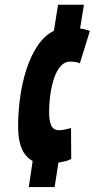

<svg xmlns="http://www.w3.org/2000/svg" viewBox="-20 -668 409 794"><path d="M99 105.7 115.1 -2.2Q97.7 -11.5 83.9 -29.1Q70.1 -46.7 62.5 -75.5Q54.9 -104.3 54.9 -146.5Q54.9 -203.9 63.2 -265Q71.5 -326.1 89.6 -381.9Q107.8 -437.7 135.9 -479.6Q164.1 -521.6 202.8 -540.4L220.2 -648.3H327.1L311.1 -550.2Q318.9 -549.5 326 -547.7Q333.1 -545.8 339.9 -544.1Q346.6 -542.4 351.6 -539.7L310.3 -406.2Q304.3 -408.9 297.5 -410.4Q290.6 -411.9 284.1 -412.5Q277.5 -413.2 270.1 -413.2Q247.3 -413.2 230.8 -394.4Q214.2 -375.7 203.7 -344.5Q193.1 -313.3 188.1 -276Q183.1 -238.7 183.1 -200.9Q183.1 -170.3 191.7 -149.9Q200.3 -129.5 224.4 -129.5Q231.5 -129.5 240.1 -130.7Q248.6 -131.9 257.3 -134.3Q266 -136.6 273.7 -138.6L274.6 -10.6Q265.3 -5.2 251.2 -1.6Q237.1 2 221.6 4.4L205.9 105.7Z"/></svg>

Font: Georama
Style: Italic
Weight: 400
Width: 2
Italic angle: -9°
Designer: Jean-Baptiste Levee
Foundry: Production Type
Version: Version 1.000